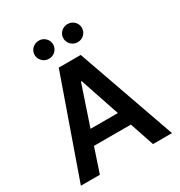

<svg xmlns="http://www.w3.org/2000/svg" viewBox="-214 -1086 1152 1232"><g transform="rotate(-30 362.0 -470.5)"><path d="M699.6 0H558.9L498.6 -179.3H225.1L165.1 0H24.5L280.5 -727.3H443.2ZM463.1 -285.2 364.7 -578.1H359L260.7 -285.2ZM255.7 -807.5Q226.6 -807.5 206.7 -827.4Q186.8 -848 186.8 -874.3Q186.8 -889.6 192.5 -901.8Q198.2 -914.1 207.7 -922.9Q217.3 -931.8 229.8 -936.6Q242.2 -941.4 255.7 -941.4Q284.4 -941.4 304 -921.9Q323.9 -902.7 323.9 -874.3Q323.9 -861.5 318.9 -849.4Q313.9 -837.4 305 -828.1Q296.2 -818.9 283.6 -813.2Q271 -807.5 255.7 -807.5ZM468.8 -807.5Q439.6 -807.5 419.7 -827.4Q399.9 -848 399.9 -874.3Q399.9 -889.6 405.5 -901.8Q411.2 -914.1 420.8 -922.9Q430.4 -931.8 442.8 -936.6Q455.3 -941.4 468.8 -941.4Q497.5 -941.4 517 -921.9Q536.9 -902.7 536.9 -874.3Q536.9 -861.5 532 -849.4Q527 -837.4 518.1 -828.1Q509.2 -818.9 496.6 -813.2Q484 -807.5 468.8 -807.5Z"/></g></svg>

Font: Linik Sans SemiBold
Style: Regular
Weight: 600
Designer: Fonts by Rasmus Andersson / Changes by Cristiano Sobral with parts from Marc Monis
Foundry: rsms
Version: Version 3.020; ttfautohint (v1.6)